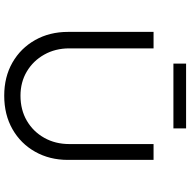

<svg xmlns="http://www.w3.org/2000/svg" viewBox="-16 -878 901 909"><g transform="rotate(90 434.5 -423.5)"><path d="M433 7Q344 7 276 -32Q208 -71 169.5 -139.5Q131 -208 131 -295V-700H209V-301Q209 -235 238.5 -182.5Q268 -130 318.5 -100Q369 -70 433 -70Q500 -70 551.5 -100Q603 -130 632.5 -182.5Q662 -235 662 -301V-700H737V-294Q737 -208 698.5 -139.5Q660 -71 591.5 -32Q523 7 433 7ZM281 -794V-854H588V-794Z"/></g></svg>

Font: Lexend Exa Light
Style: Regular
Weight: 300
Designer: Bonnie Shaver-Troup, Thomas Jockin
Foundry: Lexend
Version: Version 1.007